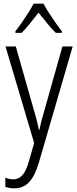

<svg xmlns="http://www.w3.org/2000/svg" viewBox="-20 -785 421 1046"><path d="M10 -532H66L163 -191Q175 -151 181 -126Q187 -101 192 -78H195Q200 -105 207.5 -133Q215 -161 224 -191L320 -532H376L192 100Q170 174 138.5 207.5Q107 241 58 241Q45 241 33 239Q21 237 9 233V183Q19 187 30 189.5Q41 192 52 192Q81 192 101.5 170Q122 148 138 92L166 -6ZM217 -765Q229 -742 247.5 -713.5Q266 -685 285 -658Q304 -631 317 -615V-606H284Q261 -628 237 -658Q213 -688 190 -716Q168 -688 143.5 -657.5Q119 -627 98 -606H64V-615Q80 -635 98.5 -661.5Q117 -688 134.5 -715.5Q152 -743 163 -765Z"/></svg>

Font: Noto Sans Gurmukhi UI Condensed Light
Style: Regular
Weight: 300
Width: 3
Designer: Jelle Bosma - Monotype Design Team
Foundry: Monotype Imaging Inc.
Version: Version 2.004; ttfautohint (v1.8.4.7-5d5b)